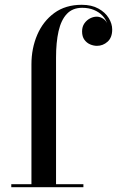

<svg xmlns="http://www.w3.org/2000/svg" viewBox="-20 -780 488 800"><path d="M320.5 -760Q362 -760 390.2 -744.2Q418.5 -728.5 433 -704.8Q447.5 -681 447.5 -657Q447.5 -623.5 428.2 -606.2Q409 -589 384 -589Q370 -589 355.8 -595Q341.5 -601 331.8 -614.2Q322 -627.5 322 -649Q322 -669 331.8 -682.8Q341.5 -696.5 356 -703.8Q370.5 -711 384.5 -710.5Q398 -710 410.2 -702Q422.5 -694 426.5 -681Q421.5 -699.5 407.2 -714.5Q393 -729.5 371.5 -738.5Q350 -747.5 322.5 -747.5Q282.5 -747.5 258.5 -722Q234.5 -696.5 224 -650Q213.5 -603.5 213.5 -540V-12.5H327.5V0H27V-12.5H111V-511.5Q111 -578.5 135.2 -635Q159.5 -691.5 206.2 -725.8Q253 -760 320.5 -760Z"/></svg>

Font: Bodoni Moda 18pt Medium
Style: Regular
Weight: 500
Designer: Owen Earl
Foundry: indestructible type
Version: Version 2.004